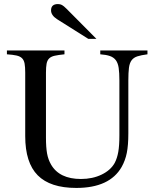

<svg xmlns="http://www.w3.org/2000/svg" viewBox="-20 -910 762 944"><path d="M611 -254Q611 -196 603.5 -158.5Q596 -121 578 -89Q519 14 355 14Q227 14 165.5 -48Q104 -110 104 -241V-553Q104 -580 101 -597Q98 -614 88.5 -623.5Q79 -633 61.5 -637Q44 -641 14 -643V-662H297V-643Q267 -640 249 -636Q231 -632 221.5 -622.5Q212 -613 209 -596.5Q206 -580 206 -553V-233Q206 -185 211.5 -155Q217 -125 231 -101Q272 -30 378 -30Q435 -30 479.5 -51.5Q524 -73 544 -109Q556 -132 561.5 -163Q567 -194 567 -245V-515Q567 -552 563.5 -576Q560 -600 549.5 -614Q539 -628 520.5 -634.5Q502 -641 473 -643V-662H705V-643Q674 -639 655.5 -633Q637 -627 627 -613.5Q617 -600 614 -576.5Q611 -553 611 -515ZM414 -719 260 -816Q231 -835 231 -859Q231 -890 265 -890Q276 -890 284.5 -885.5Q293 -881 307 -867L454 -719Z"/></svg>

Font: Klingon pIqaD vaHbo'
Style: Regular
Weight: 400
Width: 0
Designer: Mike Neff (qa'vaj)
Foundry: Mike Neff and Michael Everson
Version: Version 2.003